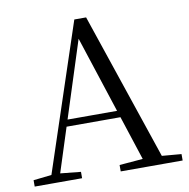

<svg xmlns="http://www.w3.org/2000/svg" viewBox="-81 -814 881 894"><g transform="rotate(-10 359.0 -367.0)"><path d="M11.6 0H235.7V-30.1L127.5 -41.1H110.1L11.6 -30.1ZM84.4 0H126.3L338.3 -660.6L342.1 -674.6H321.9L542.1 0H632.2L384.1 -734.2H328.3ZM192.4 -248.8H503.6L500.1 -280.7H195.9ZM418.3 0H711.1V-30.3L580.7 -41.3H551.9L418.3 -30.3Z"/></g></svg>

Font: Source Han Serif TW VF
Style: Regular
Weight: 250
Designer: Ryoko NISHIZUKA 西塚涼子 (kana & ideographs); Frank Grießhammer (Latin, Greek & Cyrillic); Wenlong ZHANG 张文龙 (bopomofo); San
Foundry: Adobe
Version: Version 2.002;hotconv 1.1.0;makeotfexe 2.6.0